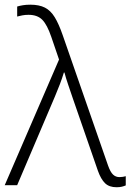

<svg xmlns="http://www.w3.org/2000/svg" viewBox="-26 -786 554 815"><path d="M-5.9 0 224.6 -533.2 191.9 -628.9Q174.3 -680.7 153.6 -701.9Q132.8 -723.1 95.2 -723.1Q80.1 -723.1 68.4 -720.7Q56.6 -718.3 46.9 -715.8V-758.3Q58.1 -761.7 71.8 -763.9Q85.4 -766.1 103 -766.1Q140.1 -766.1 164.6 -753.7Q189 -741.2 206.3 -712.9Q223.6 -684.6 240.2 -636.7L432.6 -83.5Q442.4 -55.7 453.9 -44.9Q465.3 -34.2 481 -34.2Q488.8 -34.2 495.8 -35.4Q502.9 -36.6 507.8 -38.1V1Q500 4.4 490.7 6.6Q481.4 8.8 468.8 8.8Q437.5 8.8 419.9 -8.3Q402.3 -25.4 389.6 -61L282.7 -369.6Q272.9 -398.4 263.2 -427Q253.4 -455.6 247.6 -478H245.1Q237.8 -453.6 227.8 -427.5Q217.8 -401.4 207 -376L46.9 0Z"/></svg>

Font: Open Sans Light
Style: Regular
Weight: 300
Designer: Monotype Design Team
Foundry: Monotype Imaging Inc.
Version: Version 3.000; ttfautohint (v1.8.4)